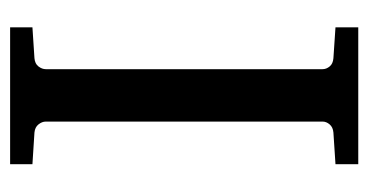

<svg xmlns="http://www.w3.org/2000/svg" viewBox="-190 -520 711 370"><g transform="rotate(90 165.0 -335.5)"><path d="M33.2 0V-43L92.8 -46.9Q103.5 -47.9 108.6 -54.7Q113.8 -61.5 113.8 -68.8V-602.1Q113.8 -609.4 108.6 -615.7Q103.5 -622.1 92.8 -623L33.2 -627V-670.9H296.9V-627L235.8 -623Q225.6 -622.1 220.2 -615.7Q214.8 -609.4 214.8 -602.1V-68.8Q214.8 -61.5 220.2 -54.7Q225.6 -47.9 235.8 -46.9L296.9 -43V0Z"/></g></svg>

Font: Charis SIL Afr
Style: Regular
Weight: 400
Foundry: SIL International
Version: Version 5.000